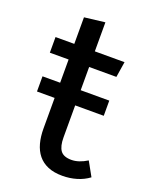

<svg xmlns="http://www.w3.org/2000/svg" viewBox="-129 -726 632 808"><g transform="rotate(20 187.0 -322.5)"><path d="M369 -24Q345 -6 314.5 3Q284 12 251 12Q213 12 186 0.5Q159 -11 142 -32Q125 -53 117 -82.5Q109 -112 109 -148V-285H30V-353H109V-457H25V-527H109V-646L201 -657V-527H334L323 -457H201V-353H329V-285H201V-142Q201 -102 215 -83Q229 -64 264 -64Q297 -64 334 -87Z"/></g></svg>

Font: Feura Sans
Style: Regular
Weight: 400
Designer: Carrois Corporate & Edenspiekermann
Foundry: Carrois Corporate GbR & Edenspiekermann AG
Version: Version 1.001